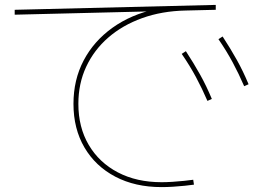

<svg xmlns="http://www.w3.org/2000/svg" viewBox="-20 -734 1040 784"><path d="M640 30Q532 30 451 -12.5Q370 -55 325 -131.5Q280 -208 280 -310Q280 -408 321.5 -487Q363 -566 439 -620.5Q515 -675 617 -697L613 -688L40 -674V-694L861 -714V-694L738 -691Q641 -689 560.5 -660Q480 -631 422 -580.5Q364 -530 332 -461.5Q300 -393 300 -310Q300 -214 342.5 -142Q385 -70 461.5 -30Q538 10 640 10Q659 10 683.5 8.5Q708 7 731.5 4.5Q755 2 769 0L772 20Q758 22 734.5 24.5Q711 27 686 28.5Q661 30 640 30ZM827 -322Q805 -373 780 -419.5Q755 -466 722 -514L739 -525Q771 -476 797 -429.5Q823 -383 845 -330ZM977 -382Q955 -433 930 -479.5Q905 -526 872 -574L889 -585Q921 -536 947 -489.5Q973 -443 995 -390Z"/></svg>

Font: M PLUS 1 Thin Thin
Style: Regular
Weight: 250
Version: Version 1.001